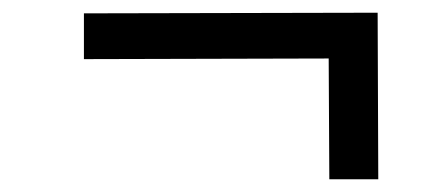

<svg xmlns="http://www.w3.org/2000/svg" viewBox="-20 -474 690 302"><path d="M498 -192 497 -382 112 -381V-453L574 -454L575 -192Z"/></svg>

Font: REM Medium Light
Style: Regular
Weight: 300
Version: Version 1.005;gftools[0.9.28]